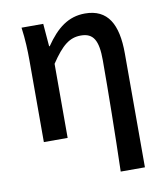

<svg xmlns="http://www.w3.org/2000/svg" viewBox="-85 -635 785 906"><g transform="rotate(-10 307.5 -182.0)"><path d="M420 200H536V-346C536 -486 492 -564 383 -564C303 -564 247 -520 193 -441H190L181 -550H77C85 -492 87 -438 87 -394V0H201V-355C255 -436 292 -465 346 -465C406 -465 428 -427 428 -332C428 -183 425 23 420 200Z"/></g></svg>

Font: Noto Sans T Chinese Medium
Style: Regular
Weight: 500
Designer: Ryoko NISHIZUKA (kana & ideographs); Paul D. Hunt (Latin, Greek & Cyrillic); Wenlong ZHANG (bopomofo); Sandoll Communica
Foundry: Adobe Systems Incorporated
Version: Version 1.000;PS 1;hotconv 1.0.78;makeotf.lib2.5.61930